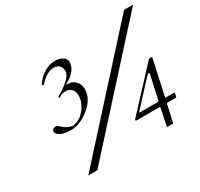

<svg xmlns="http://www.w3.org/2000/svg" viewBox="-157 -932 1210 1159"><g transform="rotate(-30 448.0 -352.0)"><path d="M731 -147H612C599 -147 601.3 -149.3 607 -155L759 -320C763 -324 766.7 -326 770 -326C773.3 -326 775 -324.3 775 -321V-319C775 -312.3 772.7 -306.9 770.5 -298C758.5 -249.9 750.9 -207.3 739 -153C737 -149 734.3 -147 731 -147ZM704 8C704 10.7 705.7 12 709 12H742C746 12 748 10 748 6L774 -109C775.1 -113.5 775.2 -115 780 -115H836C840 -115 842.7 -117.3 844 -122L848 -143C848 -145.7 845 -147 839 -147H788C784.7 -147 783 -147.7 783 -149L837 -397C837 -400.3 834 -402 828 -402C821.3 -402 816 -400 812 -396L562 -127C560 -125 559 -122 559 -118C559 -116 561 -115 565 -115H718C725.3 -115 729 -114.3 729 -113C729 -111.7 720.7 -71.3 704 8ZM342 -589.5C342 -573.2 333 -556 315 -538C294.2 -517.2 268.3 -499.3 241.5 -484C236.5 -481.1 227 -477.5 227 -470C227 -467.3 228 -466 230 -466C232 -466 237 -468.7 245 -474C253 -479.3 265 -482 281 -482C317.6 -482 337 -456.2 337 -420.5C337 -389.5 325.2 -359 301.5 -329C277.8 -299 249.7 -282.7 217 -280C197.7 -280 178.3 -288 159 -304C152.3 -310 146.2 -315.5 140.5 -320.5C134.8 -325.5 130 -328 126 -328C108.7 -328 98.7 -321.3 96 -308C97.3 -298 101.7 -290 109 -284C126.3 -269.3 156 -262 198 -262C259.2 -262 326.1 -309.9 356 -348C374.2 -371.1 389 -398.8 389 -438C389 -478.1 357.5 -514 315 -514H312C310 -513.3 306.3 -513 301 -513C301.7 -513.7 307 -517 317 -523C366.3 -551 391 -585 391 -625C391 -654.8 353 -673 321.5 -673C303.2 -673 288 -671 276 -667C233.3 -652.3 200 -625.3 176 -586V-585C175.3 -582.3 179 -581 187 -581C221.7 -621 256.3 -641 291 -641C320.6 -641 342 -620.3 342 -589.5ZM833 -731 146 27H209L896 -731Z"/></g></svg>

Font: fbb
Style: Italic
Weight: 400
Italic angle: -12°
Designer: David J. Perry, Michael Sharpe
Version: Version 0.991